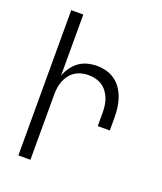

<svg xmlns="http://www.w3.org/2000/svg" viewBox="-136 -824 772 913"><g transform="rotate(20 250.0 -367.5)"><path d="M66 0V-735H127V-426Q135 -448 149 -468Q163 -488 182.5 -502Q202 -516 225.5 -522Q249 -528 273 -528Q297 -528 321 -521.5Q345 -515 365 -500.5Q385 -486 398.5 -465.5Q412 -445 420 -421.5Q428 -398 431 -373.5Q434 -349 434 -325V-260H373V-325Q373 -343 371 -361Q369 -379 362.5 -396.5Q356 -414 345 -429Q334 -444 319 -454Q304 -464 286 -468.5Q268 -473 250 -473Q232 -473 214 -468.5Q196 -464 181 -454Q166 -444 155 -429Q144 -414 137.5 -396.5Q131 -379 129 -361Q127 -343 127 -325V0Z"/></g></svg>

Font: Iosevka Fixed Light
Style: Regular
Weight: 300
Monospace: yes
Designer: Belleve Invis
Foundry: Belleve Invis
Version: Version 32.3.0